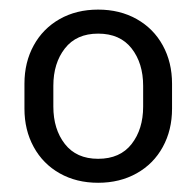

<svg xmlns="http://www.w3.org/2000/svg" viewBox="-20 -742 415 406"><path d="M31.7 -512.2V-564.9Q31.7 -610.4 51.3 -646Q70.8 -681.6 106.2 -701.7Q141.6 -721.7 187.5 -721.7Q233.4 -721.7 269 -701.7Q304.7 -681.6 324.2 -646Q343.8 -610.4 343.8 -564.9V-512.2Q343.8 -466.8 324.2 -431.2Q304.7 -395.5 269 -375.5Q233.4 -355.5 187.5 -355.5Q141.6 -355.5 106.2 -375.5Q70.8 -395.5 51.3 -431.2Q31.7 -466.8 31.7 -512.2ZM282.7 -516.6V-560.5Q282.7 -608.4 258.3 -639.6Q233.9 -670.9 187.5 -670.9Q141.6 -670.9 117.2 -639.6Q92.8 -608.4 92.8 -560.5V-516.6Q92.8 -468.8 117.2 -437.5Q141.6 -406.2 187.5 -406.2Q233.9 -406.2 258.3 -437.5Q282.7 -468.8 282.7 -516.6Z"/></svg>

Font: Lycee Sans
Style: Regular
Weight: 400
Designer: Justin Alvin
Foundry: Alkove Design
Version: Version 1.030